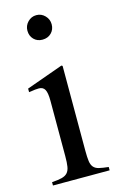

<svg xmlns="http://www.w3.org/2000/svg" viewBox="-118 -814 547 866"><g transform="rotate(-15 155.5 -381.0)"><path d="M199.2 -509.8V-113.3Q199.2 -83 201.7 -64.9Q204.1 -46.9 212.9 -36.6Q221.7 -26.4 237.8 -22.5Q253.9 -18.6 282.2 -15.6V0H17.6V-15.6Q46.9 -17.6 64 -22Q81.1 -26.4 90.3 -36.6Q99.6 -46.9 102.5 -64.9Q105.5 -83 105.5 -113.3V-372.1Q105.5 -409.2 97.2 -424.3Q88.9 -439.5 69.3 -439.5Q61.5 -439.5 51.3 -438.5Q41 -437.5 30.3 -435.5L22.5 -434.6V-451.2L194.3 -512.7ZM143.6 -761.7Q167 -761.7 183.6 -744.6Q200.2 -727.5 200.2 -704.1Q200.2 -679.7 184.1 -663.6Q168 -647.5 142.6 -647.5Q118.2 -647.5 102.5 -663.6Q86.9 -679.7 86.9 -704.1Q86.9 -727.5 103.5 -744.6Q120.1 -761.7 143.6 -761.7Z"/></g></svg>

Font: Jomolhari
Style: Regular
Weight: 400
Designer: Christopher J. Fynn
Foundry: Christopher  J.  Fynn (Karma Drubgy¸ Tenzin).
Version: Version alpha 0.003c 2006